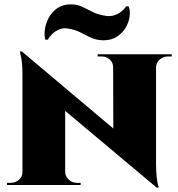

<svg xmlns="http://www.w3.org/2000/svg" viewBox="-20 -849 819 881"><path d="M80 -613 688 -101 699 12 91 -498ZM86 -60V0H12V-10Q12 -10 20 -10Q28 -10 28 -10Q51 -10 67 -24Q83 -38 83 -60ZM279 -60Q280 -38 296 -24Q312 -10 334 -10Q334 -10 342 -10Q350 -10 350 -10V0H277V-60ZM80 -613 279 -402V0H83V-507Q83 -558 77 -585.5Q71 -613 71 -613ZM696 -600V-97Q696 -61 699 -36.5Q702 -12 705 0Q708 12 708 12H699L500 -216L499 -600ZM694 -540V-600H768V-590Q768 -590 759.5 -590Q751 -590 751 -590Q729 -590 713 -576Q697 -562 696 -540ZM499 -540Q499 -562 483.5 -576Q468 -590 445 -590Q445 -590 436.5 -590Q428 -590 428 -590V-600H502V-540ZM188 -667H200Q205 -678 218 -691.5Q231 -705 250.5 -713.5Q270 -722 292 -718Q325 -713 349.5 -700Q374 -687 398 -676Q422 -665 453 -664Q491 -664 517 -681Q543 -698 557.5 -723.5Q572 -749 575 -775.5Q578 -802 570 -820H558Q555 -812 541.5 -800Q528 -788 509 -780.5Q490 -773 467 -776Q431 -781 405.5 -794Q380 -807 357 -818Q334 -829 305 -829Q268 -829 243 -811.5Q218 -794 204 -768Q190 -742 186 -714.5Q182 -687 188 -667Z"/></svg>

Font: Cinzel Black
Style: Regular
Weight: 900
Designer: Natanael Gama
Version: Version 2.000